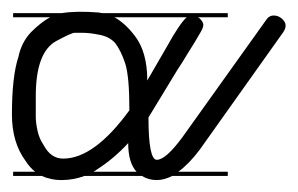

<svg xmlns="http://www.w3.org/2000/svg" viewBox="-22 -309 499 322"><path d="M360 -14H267Q253 -7 241 -7Q227 -7 216 -14H120Q101 -7 81 -7Q63 -7 48 -14H0V-21H37Q28 -28 21 -39Q-2 -70 -2 -117Q-2 -181 9 -214Q14 -238 30 -255Q47 -272 62 -280H0V-287H81H82Q106 -291 144 -288Q147 -287 151 -287H360V-280H310Q312 -279 313 -278Q319 -272 319 -267.5Q319 -263 315 -256Q311 -249 305 -239L292 -218Q285 -206 275 -191L227 -112Q227 -41 241 -41Q256 -41 284 -79L424 -275Q429 -283 437 -283Q445 -283 451 -277.5Q457 -272 457 -266Q457 -261 453 -255L313 -58Q295 -34 277 -21H360ZM84 -43Q136 -43 195 -124Q195 -181 188 -202.5Q181 -224 171 -237Q161 -248 143 -251Q128 -254 116 -254H103Q98 -254 72 -240Q38 -221 38 -148V-113Q38 -103 41 -89.5Q44 -76 51 -66Q63 -43 84 -43ZM204 -249Q225 -222 225 -174L258 -231Q279 -269 291 -280H170Q188 -270 204 -249ZM193 -69Q169 -43 141 -25Q138 -23 135 -21H208H207Q193 -36 193 -69Z"/></svg>

Font: Gruenewald VA 3. Klasse
Style: Regular
Weight: 400
Designer: Peter Wiegel
Foundry: Peter Wiegel, nach dem Schriftentwurf von Dr. H. Gr¸newald
Version: Version 0.007